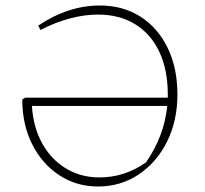

<svg xmlns="http://www.w3.org/2000/svg" viewBox="-20 -671 744 698"><path d="M336 7Q258 7 195.5 -34Q133 -75 97 -146.5Q61 -218 61 -309L71 -316H590Q590 -321 590 -327Q590 -417 559.5 -482Q529 -547 472 -582.5Q415 -618 337 -618Q236 -618 127 -562L119 -578Q228 -651 343 -651Q427 -651 490.5 -610.5Q554 -570 589.5 -497Q625 -424 625 -328Q625 -232 587.5 -156.5Q550 -81 484.5 -37Q419 7 336 7ZM511 -81Q577 -176 588 -286H96Q101 -208 133.5 -149.5Q166 -91 220 -58.5Q274 -26 341 -26Q434 -26 511 -81Z"/></svg>

Font: Piazzolla SC Thin
Style: Regular
Weight: 100
Designer: Juan Pablo del Peral
Foundry: Huerta Tipografica
Version: Version 1.330